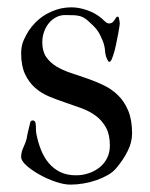

<svg xmlns="http://www.w3.org/2000/svg" viewBox="-20 -498 409 523"><path d="M37.6 -70.3Q37.6 -83.5 43.7 -96.4Q49.8 -109.4 52.7 -120.6Q52.7 -122.6 54 -128.7Q55.2 -134.8 56.9 -141.8Q58.6 -148.9 60.1 -154.8Q61.5 -160.6 62 -163.1Q63.5 -169.9 68.8 -169.9Q76.7 -169.9 77.1 -160.6Q78.1 -153.8 77.9 -147.7Q77.6 -141.6 79.1 -133.3Q83.5 -110.4 91.6 -90.1Q99.6 -69.8 112.5 -54.2Q125.5 -38.6 143.8 -29.5Q162.1 -20.5 187 -20.5Q205.1 -20.5 221.7 -26.1Q238.3 -31.7 251.2 -42Q264.2 -52.2 271.7 -67.4Q279.3 -82.5 279.3 -101.6Q279.3 -131.3 268.8 -150.4Q258.3 -169.4 241.5 -182.1Q224.6 -194.8 202.9 -202.9Q181.2 -210.9 158.4 -218.5Q135.7 -226.1 114 -235.1Q92.3 -244.1 75.4 -259Q58.6 -273.9 48.1 -296.4Q37.6 -318.8 37.6 -353Q37.6 -374 44.9 -389.4Q52.2 -404.8 58.1 -414.1Q65.4 -425.3 76.7 -436.8Q87.9 -448.2 102.5 -457.3Q117.2 -466.3 135.5 -472.2Q153.8 -478 175.3 -478Q194.3 -478 216.6 -470.5Q238.8 -462.9 255.4 -449.2Q260.7 -444.8 266.1 -439.5Q271.5 -434.1 276.9 -434.1Q283.7 -434.1 288.1 -438.7Q292.5 -443.4 296.9 -451.2Q297.9 -452.1 299.1 -452.4Q300.3 -452.6 301.3 -452.6Q302.7 -452.6 303.5 -450Q304.2 -447.3 304.9 -444.1Q305.7 -440.9 305.9 -437.7Q306.2 -434.6 306.2 -433.1Q306.2 -431.6 304.9 -423.3Q303.7 -415 301.5 -403.6Q299.3 -392.1 296.6 -379.2Q293.9 -366.2 290.8 -355.2Q287.6 -344.2 284.4 -336.9Q281.2 -329.6 278.3 -329.6Q277.3 -329.6 276.4 -330.1Q274.4 -331.1 274.4 -332Q270.5 -338.9 269 -343.8Q267.6 -348.6 266.8 -353Q266.1 -357.4 265.9 -362.1Q265.6 -366.7 264.2 -372.6Q263.2 -376.5 262.2 -380.1Q261.2 -383.8 259.8 -386.7Q253.4 -402.8 246.6 -413.1Q239.7 -423.3 227.5 -434.1Q219.2 -442.4 212.6 -447Q206.1 -451.7 198.7 -453.9Q191.4 -456.1 181.6 -456.5Q171.9 -457 157.7 -457Q144 -457 132.6 -450.9Q121.1 -444.8 112.8 -434.6Q104.5 -424.3 99.9 -410.9Q95.2 -397.5 95.2 -382.8Q95.2 -358.4 105.7 -343Q116.2 -327.6 133.5 -317.1Q150.9 -306.6 172.9 -299.3Q194.8 -292 217.5 -284.2Q240.2 -276.4 262.2 -265.9Q284.2 -255.4 301.5 -238.5Q318.8 -221.7 329.3 -196.5Q339.8 -171.4 339.8 -134.3Q339.8 -109.9 327.1 -85.2Q314.5 -60.5 295.9 -39.1Q287.6 -29.3 273.7 -21.2Q259.8 -13.2 242.9 -7.3Q226.1 -1.5 207.8 1.7Q189.5 4.9 171.9 4.9Q154.3 4.9 131.3 -2.9Q108.4 -10.7 87.4 -22.5Q66.4 -34.2 52 -47.1Q37.6 -60.1 37.6 -70.3Z"/></svg>

Font: IM FELL French Canon
Style: Regular
Weight: 400
Designer: Igino Marini
Foundry: Igino Marini,
Version: 3.00